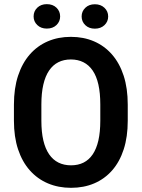

<svg xmlns="http://www.w3.org/2000/svg" viewBox="-20 -899 686 929"><path d="M598.1 -392.6V-314.9Q598.1 -236.8 578.6 -176.5Q559.1 -116.2 522.7 -74.7Q486.3 -33.2 435.8 -11.7Q385.3 9.8 323.7 9.8Q262.7 9.8 211.9 -11.7Q161.1 -33.2 124.3 -74.7Q87.4 -116.2 67.4 -176.5Q47.4 -236.8 47.4 -314.9V-392.6Q47.4 -471.7 67.4 -532.5Q87.4 -593.3 124 -635.3Q160.6 -677.2 211.2 -699Q261.7 -720.7 322.8 -720.7Q384.3 -720.7 434.8 -699Q485.4 -677.2 522 -635.3Q558.6 -593.3 578.4 -532.5Q598.1 -471.7 598.1 -392.6ZM465.3 -314.9V-393.6Q465.3 -448.7 456.1 -489.7Q446.8 -530.8 428.5 -557.6Q410.2 -584.5 383.5 -597.9Q356.9 -611.3 322.8 -611.3Q288.6 -611.3 262.2 -597.9Q235.8 -584.5 217.5 -557.6Q199.2 -530.8 189.7 -489.7Q180.2 -448.7 180.2 -393.6V-314.9Q180.2 -260.3 189.7 -219.7Q199.2 -179.2 217.8 -152.3Q236.3 -125.5 262.9 -112.3Q289.6 -99.1 323.7 -99.1Q357.9 -99.1 384.3 -112.3Q410.6 -125.5 428.7 -152.3Q446.8 -179.2 456.1 -219.7Q465.3 -260.3 465.3 -314.9ZM142.6 -819.3Q142.6 -844.7 160.4 -861.8Q178.2 -878.9 206.5 -878.9Q235.4 -878.9 253.2 -861.8Q271 -844.7 271 -819.3Q271 -794.9 253.2 -777.8Q235.4 -760.7 206.5 -760.7Q178.2 -760.7 160.4 -777.8Q142.6 -794.9 142.6 -819.3ZM375 -819.3Q375 -844.2 392.8 -861.3Q410.6 -878.4 439 -878.4Q467.3 -878.4 485.4 -861.3Q503.4 -844.2 503.4 -819.3Q503.4 -794.4 485.4 -777.3Q467.3 -760.3 439 -760.3Q410.6 -760.3 392.8 -777.3Q375 -794.4 375 -819.3Z"/></svg>

Font: Roboto SemiCondensed SemiBold
Style: Regular
Weight: 600
Width: 4
Designer: Christian Robertson
Foundry: Google
Version: Version 3.009; 2024